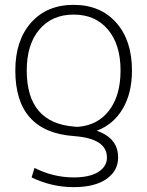

<svg xmlns="http://www.w3.org/2000/svg" viewBox="-20 -550 606 790"><path d="M523 -260Q523 -167 485 -102.5Q447 -38 378 -12Q466 18 466 98Q466 153 418 186.5Q370 220 283 220Q193 220 110 180L122 141Q200 180 283 180Q349 180 384.5 157.5Q420 135 420 98Q420 20 285 10Q43 -7 43 -260Q43 -384 108 -457Q173 -530 283 -530Q393 -530 458 -457Q523 -384 523 -260ZM299 -28Q382 -34 429 -95.5Q476 -157 476 -260Q476 -367 424 -428.5Q372 -490 283 -490Q194 -490 142 -428.5Q90 -367 90 -260Q90 -44 286 -29Q289 -29 293 -28.5Q297 -28 299 -28Z"/></svg>

Font: Mplus 1p Light
Style: Regular
Weight: 300
Version: Version 1.061